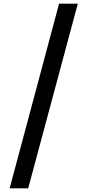

<svg xmlns="http://www.w3.org/2000/svg" viewBox="-20 -820 481 1056"><path d="M408 -800 135 216H33L305 -800Z"/></svg>

Font: Noto Sans Sinhala SemiCondensed SemiBold
Style: Regular
Weight: 600
Width: 4
Designer: Jelle Bosma - Monotype Design Team
Foundry: Monotype Imaging Inc.
Version: Version 2.006; ttfautohint (v1.8.4.7-5d5b)